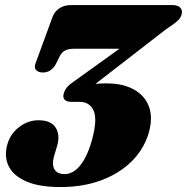

<svg xmlns="http://www.w3.org/2000/svg" viewBox="-20 -720 737 756"><path d="M323.5 -364.5 311 -380.5Q322 -384 333.8 -386.2Q345.5 -388.5 359 -390Q372.5 -391.5 388 -391.5Q458 -393.5 503.8 -369.5Q549.5 -345.5 566.2 -301Q583 -256.5 565.5 -196.5Q546.5 -132 498 -84.2Q449.5 -36.5 378.2 -10Q307 16.5 218.5 16.5Q135 16.5 85 -5Q35 -26.5 16 -62.2Q-3 -98 6.5 -141.5Q16.5 -188.5 52.5 -217.5Q88.5 -246.5 131.5 -246.5Q180.5 -246.5 199 -217.8Q217.5 -189 205 -146L192 -102Q184 -70 195 -52.2Q206 -34.5 235 -34.5Q256.5 -34.5 276.2 -49.2Q296 -64 313.2 -94.8Q330.5 -125.5 343.5 -174Q364 -251.5 348.2 -285.2Q332.5 -319 293.5 -319H260.5Q243.5 -319 234.8 -327.2Q226 -335.5 231.5 -353.5Q235.5 -366.5 245.2 -377.8Q255 -389 272 -400L538.5 -591.5L523 -528H271Q249.5 -528 236.8 -521.5Q224 -515 215.5 -499.5L199.5 -467Q191.5 -452.5 178.8 -443.5Q166 -434.5 148 -434.5Q130 -435 121.5 -444.8Q113 -454.5 121.5 -475L187.5 -655Q196 -676 214.8 -688Q233.5 -700 259.5 -700H659Q681 -700 690.5 -689Q700 -678 694.5 -661Q690.5 -647.5 675.8 -635Q661 -622.5 634 -605Z"/></svg>

Font: Fraunces Wonky
Style: Italic
Weight: 900
Italic angle: -16°
Version: Version 1.000;[b76b70a41]